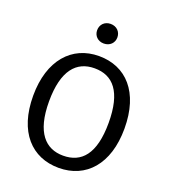

<svg xmlns="http://www.w3.org/2000/svg" viewBox="-162 -1022 1016 1151"><g transform="rotate(20 346.0 -447.0)"><path d="M346 12C519 12 637 -116 637 -344C637 -576 519 -701 346 -701C174 -701 55 -570 55 -343C55 -112 174 12 346 12ZM346 -623C464 -623 536 -542 536 -344C536 -144 462 -66 346 -66C234 -66 156 -144 156 -343C156 -542 231 -623 346 -623ZM281 -843C281 -808 307 -781 345 -781C384 -781 410 -808 410 -843C410 -879 384 -906 345 -906C307 -906 281 -879 281 -843Z"/></g></svg>

Font: FiraGO Unicode
Style: Regular
Weight: 400
Designer: bBox Type
Foundry: bBox Type GmbH
Version: Version 1.001;PS 001.001;hotconv 1.0.88;makeotf.lib2.5.64775